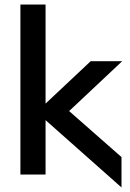

<svg xmlns="http://www.w3.org/2000/svg" viewBox="-20 -770 575 847"><path d="M519 -500 285 -280 516 -77V57L181 -240V0H70V-750H181V-313L380 -500Z"/></svg>

Font: Orkney Medium
Style: Regular
Weight: 500
Designer: Samuel Oakes and Alfredo Marco Pradil
Foundry: Alfredo Marco Pradil
Version: 1.0; ttfautohint (v1.5)